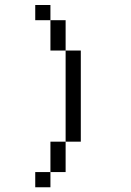

<svg xmlns="http://www.w3.org/2000/svg" viewBox="-20 -708 540 790"><path d="M187.5 0H125V62.5H187.5ZM187.5 0H250Q250 0 250 -125H187.5Q187.5 -125 187.5 0ZM250 -125H312.5Q312.5 -125 312.5 -500H250Q250 -500 250 -125ZM250 -500Q250 -500 250 -625H187.5Q187.5 -625 187.5 -500ZM187.5 -625V-687.5H125V-625Z"/></svg>

Font: Unifont
Style: Medium
Weight: 500
Version: Version 9.0.06